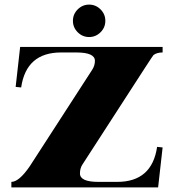

<svg xmlns="http://www.w3.org/2000/svg" viewBox="-20 -813 755 833"><path d="M317.1 -673.1Q296.4 -693.8 296.4 -722.7Q296.4 -751.5 317.1 -772.2Q337.9 -793 366.7 -793Q395.5 -793 416.3 -772.2Q437 -751.5 437 -722.7Q437 -693.8 416.3 -673.1Q395.5 -652.3 366.7 -652.3Q337.9 -652.3 317.1 -673.1ZM67.4 -609.4H685.5V-585.4Q660.6 -585.4 646 -574.2Q644 -572.8 608.6 -518.1L337.4 -98.9Q326.9 -82.8 326.9 -60.3Q326.9 -23.9 407 -23.9H488.3Q639.4 -23.9 661.6 -175.8L685.5 -173.3L666 0H29.3V-23.9Q62.5 -23.9 108.9 -91.3L380.1 -510.5Q391.8 -528.6 391.8 -549.1Q391.8 -585.4 311 -585.4H245.1Q94 -585.4 71.8 -433.6L47.9 -436Z"/></svg>

Font: itsadzoke
Style: Regular
Weight: 700
Width: 7
Version: Version 0.45